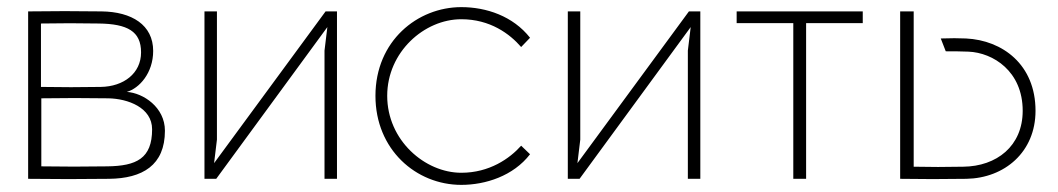

<svg xmlns="http://www.w3.org/2000/svg" viewBox="-20 -502 2970 539"><path d="M95 -258V-436C148 -437 204 -437 257 -436C338 -435 376 -414 376 -355C376 -296 327 -259 263 -258C211 -257 148 -257 95 -258ZM59 0C134 1 210 1 286 0C380 -1 443 -38 443 -135C443 -201 382 -241 336 -244C371 -254 410 -297 410 -359C410 -432 350 -469 265 -470C199 -471 124 -471 59 -470ZM96 -35V-226C153 -227 225 -227 284 -226C339 -225 407 -200 407 -139C407 -57 363 -36 281 -35C220 -34 155 -34 96 -35Z M926 -470H894L581 -44L589 -110V-470H554V0H587L899 -426L891 -360V0H926Z M1468 -69 1443 -93C1411 -57 1354 -17 1275 -17C1173 -17 1067 -108 1067 -233C1067 -356 1171 -448 1275 -448C1356 -448 1411 -407 1443 -370L1468 -396C1420 -457 1345 -482 1275 -482C1152 -482 1034 -387 1034 -233C1034 -82 1148 17 1275 17C1343 17 1421 -8 1468 -69Z M1946 -470H1914L1601 -44L1609 -110V-470H1574V0H1607L1919 -426L1911 -360V0H1946Z M2243 0V-437H2402V-470H2048V-437H2207V0Z M2545 -34V-470H2507V0C2575 1 2620 1 2693 0C2800 -2 2887 -75 2887 -191C2887 -321 2794 -389 2692 -394C2669 -395 2651 -395 2621 -394L2635 -358C2658 -358 2673 -358 2699 -357C2768 -354 2851 -302 2851 -191C2851 -92 2778 -35 2684 -34C2627 -33 2599 -33 2545 -34Z"/></svg>

Font: Kreadon Extra Light
Style: Regular
Weight: 200
Designer: kohakuno
Foundry: StudioGnu
Version: Version 1.000;Glyphs 3.1.2 (3151)